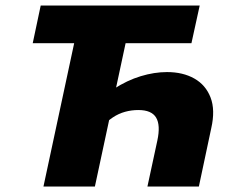

<svg xmlns="http://www.w3.org/2000/svg" viewBox="-20 -678 845 698"><path d="M516 0 552 -167Q564 -223 547.5 -250.5Q531 -278 483 -278Q458 -278 434.5 -271.5Q411 -265 390 -251Q369 -237 352 -217L302 -274Q345 -323 393.5 -354.5Q442 -386 491.5 -401Q541 -416 587 -416Q645 -416 686.5 -392.5Q728 -369 745.5 -323.5Q763 -278 748 -212L703 0ZM138 0 279 -658H466L325 0ZM99 -521 128 -658H706L676 -521Z"/></svg>

Font: Ysabeau Infant Black
Style: Italic
Weight: 900
Italic angle: -12°
Designer: Christian Thalmann (Catharsis Fonts)
Version: Version 2.001;gftools[0.9.30]; featfreeze: ss01,ss02,lnum